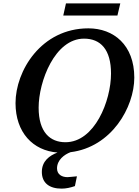

<svg xmlns="http://www.w3.org/2000/svg" viewBox="-20 -894 824 1138"><path d="M355 -802H676L693 -874H371ZM424 209 436 151C408 153 391 156 380 156C348 156 318 141 318 104C318 54 361 22 398 8C642 -22 776 -259 776 -434C776 -628 653 -726 504 -726C224 -726 72 -474 72 -283C72 -109 175 -1 321 10C273 28 228 61 228 125C228 190 272 224 345 224C372 224 398 218 424 209ZM368 -51C277 -51 209 -110 209 -256C209 -411 305 -665 478 -665C576 -665 638 -601 638 -458C638 -296 541 -51 368 -51ZM435 0H433C434 0 434 0 435 0Z"/></svg>

Font: Noto Serif Semi
Style: Italic
Weight: 600
Italic angle: -12°
Designer: Monotype Design Team
Foundry: Monotype Imaging Inc.
Version: Version 1.901